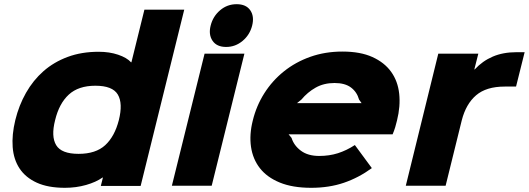

<svg xmlns="http://www.w3.org/2000/svg" viewBox="-20 -886 2523 916"><path d="M651 1H461L471 -39H469Q438 -17 390.5 -3.5Q343 10 290 10Q209 10 155.5 -14.5Q102 -39 73.5 -82Q45 -125 40.5 -184Q36 -243 53 -313Q70 -383 104 -443Q138 -503 187.5 -546.5Q237 -590 303 -614.5Q369 -639 451 -639Q502 -639 543.5 -625Q585 -611 605 -589H607L669 -840H859ZM547 -313Q567 -393 542 -435Q517 -477 435 -477Q354 -477 308 -434.5Q262 -392 243 -313Q223 -235 248 -193.5Q273 -152 355 -152Q437 -152 482 -193.5Q527 -235 547 -313Z M1183 -764Q1172 -720 1137.5 -691Q1103 -662 1059 -662Q1014 -662 994 -691.5Q974 -721 985 -764Q996 -808 1030 -837Q1064 -866 1109 -866Q1154 -866 1174 -837Q1194 -808 1183 -764ZM990 0H800L956 -630H1146Z M1874 -311Q1871 -297 1865.5 -279Q1860 -261 1853 -245H1357L1371 -228Q1382 -192 1415.5 -167Q1449 -142 1503 -142Q1551 -142 1592 -155Q1633 -168 1673 -194L1754 -84Q1691 -38 1620.5 -14Q1550 10 1465 10Q1376 10 1315 -15Q1254 -40 1220 -83.5Q1186 -127 1177.5 -185.5Q1169 -244 1186 -311Q1203 -381 1241 -441Q1279 -501 1334.5 -545.5Q1390 -590 1460.5 -615Q1531 -640 1614 -640Q1699 -640 1756.5 -614Q1814 -588 1846 -543.5Q1878 -499 1884.5 -439Q1891 -379 1874 -311ZM1705 -394 1693 -411Q1683 -447 1654.5 -468.5Q1626 -490 1576 -490Q1525 -490 1486 -468Q1447 -446 1418 -411L1397 -394Z M2442 -473H2388Q2300 -473 2251.5 -431.5Q2203 -390 2183 -312L2106 0H1916L2071 -630H2262L2243 -555H2245Q2282 -595 2331 -616Q2380 -637 2444 -637H2483Z"/></svg>

Font: TypoPRO Sinkin Sans
Style: 800 Black Italic
Weight: 900
Italic angle: -112°
Designer: Keith Bates
Foundry: K-Type
Version: Sinkin Sans (version 1.0)  by Keith Bates   •   © 2014   www